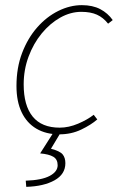

<svg xmlns="http://www.w3.org/2000/svg" viewBox="-20 -510 468 746"><path d="M210 12Q159 12 121.5 -10Q84 -32 64 -74Q44 -116 44 -176Q44 -247 66 -304.5Q88 -362 124.5 -403.5Q161 -445 206.5 -467.5Q252 -490 298 -490Q340 -490 369.5 -474.5Q399 -459 418 -432L400 -418Q381 -442 356.5 -453Q332 -464 296 -464Q254 -464 214 -441.5Q174 -419 142 -380Q110 -341 91 -290Q72 -239 72 -182Q72 -100 107 -57Q142 -14 212 -14Q247 -14 283.5 -29.5Q320 -45 344 -64L358 -46Q334 -25 295.5 -6.5Q257 12 210 12ZM82 216 80 192Q142 190 173 173.5Q204 157 204 132Q204 109 187 99Q170 89 136 86L192 -2H220L178 68Q213 77 223.5 90Q234 103 234 124Q234 167 192 190.5Q150 214 82 216Z"/></svg>

Font: Source Sans 3 VF
Style: Italic
Weight: 200
Italic angle: -11°
Designer: Paul D. Hunt
Foundry: Adobe Systems Incorporated
Version: Version 3.042;hotconv 1.0.118;makeotfexe 2.5.65603